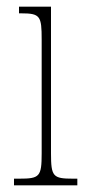

<svg xmlns="http://www.w3.org/2000/svg" viewBox="-20 -556 259 576"><path d="M22 0H212V-20H199C139 -20 133 -26 133 -96V-536H37V-516H43C101 -516 105 -508 105 -437V-96C105 -26 99 -20 38 -20H22Z"/></svg>

Font: Noto Serif Devanagari ExtraCondensed Thin
Style: Regular
Weight: 100
Width: 2
Designer: Universal Thirst, Indian Type Foundry and the Monotype Design Team
Foundry: Monotype Imaging Inc.
Version: Version 2.004